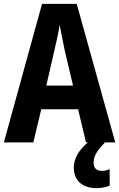

<svg xmlns="http://www.w3.org/2000/svg" viewBox="-20 -735 615 991"><path d="M424 0H434C386 39 361 85 361 129C361 195 402 236 479 236C508 236 530 230 546 223V138C536 143 522 147 504 147C478 147 463 131 463 105C463 72 479 44 522 0H575L376 -715H197L0 0H152L193 -171H383ZM314 -475 357 -293H219L261 -476C270 -515 283 -571 288 -607C294 -570 306 -518 314 -475Z"/></svg>

Font: Noto Sans Devanagari UI Condensed
Style: Bold
Weight: 700
Width: 3
Designer: Jelle Bosma - Monotype Design Team
Foundry: Monotype Imaging Inc.
Version: Version 2.004